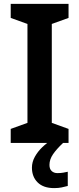

<svg xmlns="http://www.w3.org/2000/svg" viewBox="-20 -734 408 986"><path d="M332 0H35V-72L121 -103V-611L35 -642V-714H332V-642L246 -611V-103L332 -72ZM234 113Q234 134 245.5 144.5Q257 155 275 155Q292 155 305.5 152.5Q319 150 328 148V221Q313 225 296.5 228.5Q280 232 258 232Q203 232 173.5 203Q144 174 144 127Q144 98 159 71Q174 44 197 22Q220 0 246 -16L304 0Q270 32 252 58.5Q234 85 234 113Z"/></svg>

Font: Noto Sans New Tai Lue SemiBold
Style: Regular
Weight: 600
Version: Version 2.003